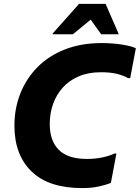

<svg xmlns="http://www.w3.org/2000/svg" viewBox="-20 -953 717 985"><path d="M54 -308.6Q54 -396.6 84.2 -473.1Q114.4 -549.5 171.8 -608Q229.2 -666.4 312.5 -699.2Q395.7 -732 500.8 -732Q558.4 -732 606.6 -724.2Q654.7 -716.4 677 -705.6L647.8 -552H637Q615.3 -565.1 581.6 -573.7Q547.9 -582.4 497.2 -582.4Q432.9 -582.4 383.8 -561.2Q334.6 -540.1 301.6 -503.2Q268.5 -466.3 251.9 -418.3Q235.2 -370.3 235.2 -317Q235.2 -230.8 281.7 -184.2Q328.2 -137.6 426 -137.6Q466.8 -137.6 504 -145.2Q541.1 -152.8 566.4 -165.2H577.2L548.8 -14.4Q520.9 -3.6 484.3 4.2Q447.6 12 402.6 12Q230 12 142 -73.2Q54 -158.3 54 -308.6ZM250.3 -777.2V-781.2L385.6 -933.2H521.6L587.9 -781.2V-777.2H499.1L445.2 -852.2L353.9 -777.2Z"/></svg>

Font: Kufam
Style: Italic
Weight: 400
Italic angle: -11°
Designer: Artur Schmal
Foundry: Original Type
Version: Version 1.301; ttfautohint (v1.8.3)